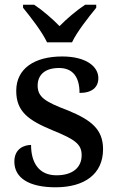

<svg xmlns="http://www.w3.org/2000/svg" viewBox="-20 -786 501 816"><path d="M180 -606H286C307 -651 358 -715 389 -753V-766H342C307 -743 263 -706 233 -675C203 -706 160 -743 125 -766H78V-753C109 -715 159 -651 180 -606ZM216 10C339 10 418 -46 418 -152C418 -236 368 -276 268 -317C173 -353 140 -373 140 -422C140 -467 170 -497 231 -497C290 -497 318 -458 318 -391C371 -391 398 -415 398 -454C398 -502 348 -546 244 -546C127 -546 49 -495 49 -400C49 -312 100 -275 204 -232C300 -193 327 -173 327 -126C327 -76 291 -41 220 -41C144 -41 112 -96 112 -170C85 -170 41 -156 41 -99C41 -30 103 10 216 10Z"/></svg>

Font: Noto Serif Vithkuqi Medium
Style: Regular
Weight: 500
Version: Version 1.005